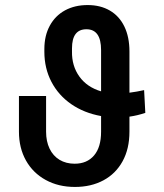

<svg xmlns="http://www.w3.org/2000/svg" viewBox="-20 -737 654 767"><path d="M497.1 -271V-210.9Q497.1 -142.6 469.7 -92.8Q442.4 -43 393.1 -16.6Q343.8 9.8 279.3 9.8Q213.4 9.8 162.6 -18.1Q111.8 -45.9 83.7 -95.9Q55.7 -146 55.7 -210.9V-353.5H164.1V-210.9Q164.1 -172.4 178 -143.3Q191.9 -114.3 217.8 -98.6Q243.7 -83 278.3 -83Q327.6 -83 355.7 -116Q383.8 -148.9 383.8 -210.9V-273.4Q315.9 -285.6 264.6 -321Q213.4 -356.4 185.3 -410.4Q157.2 -464.4 157.2 -530.3V-541Q157.2 -594.7 179 -634.5Q200.7 -674.3 239.7 -695.6Q278.8 -716.8 330.1 -716.8Q381.3 -716.8 418.9 -694.8Q456.5 -672.9 476.8 -631.1Q497.1 -589.4 497.1 -531.2V-366.7Q527.3 -370.6 555.7 -377L560.5 -286.1Q528.8 -275.4 497.1 -271ZM383.8 -372.1V-537.1Q383.8 -620.1 325.2 -620.1Q267.6 -620.1 267.6 -543.9V-531.2Q266.6 -473.6 297.1 -431.2Q327.6 -388.7 383.8 -372.1Z"/></svg>

Font: Pretendard JP Medium
Style: Regular
Weight: 500
Designer: Base glyphs from Inter by Rasmus Andersson; Hangeul glyphs from Noto Sans CJK(Source Han Sans) by Jang Soo-young and Kan
Foundry: Kil Hyung-jin
Version: Version 1.309